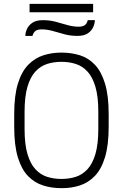

<svg xmlns="http://www.w3.org/2000/svg" viewBox="-20 -970 640 1000"><path d="M300 10Q249 10 204.5 -4Q160 -18 126 -53Q92 -88 73 -150.5Q54 -213 54 -310V-376Q54 -473 73.5 -535.5Q93 -598 127.5 -633Q162 -668 206 -682Q250 -696 298 -696H301Q352 -696 396.5 -682Q441 -668 474.5 -632.5Q508 -597 527 -534.5Q546 -472 546 -376V-310Q546 -214 527 -151.5Q508 -89 474.5 -54Q441 -19 397 -4.5Q353 10 303 10ZM300 -38Q340 -38 374.5 -49Q409 -60 435.5 -88.5Q462 -117 477 -168Q492 -219 492 -298V-388Q492 -467 477 -518Q462 -569 435.5 -597.5Q409 -626 374.5 -637Q340 -648 300 -648Q260 -648 225.5 -637Q191 -626 164.5 -597.5Q138 -569 123 -518Q108 -467 108 -388V-298Q108 -219 123 -168Q138 -117 164.5 -88.5Q191 -60 225.5 -49Q260 -38 300 -38ZM134 -906V-950H465V-906ZM112 -783Q112 -799 120 -818Q128 -837 148 -851Q168 -865 203 -865Q239 -865 270.5 -856.5Q302 -848 331 -839.5Q360 -831 390 -831Q410 -831 421.5 -839Q433 -847 437 -865H474Q474 -849 466 -830Q458 -811 438.5 -797Q419 -783 383 -783Q347 -783 316 -791.5Q285 -800 255.5 -808.5Q226 -817 196 -817Q176 -817 165 -809Q154 -801 149 -783Z"/></svg>

Font: Chivo Mono Medium Thin
Style: Regular
Weight: 250
Monospace: yes
Version: Version 1.008